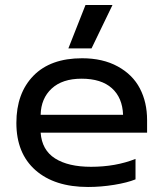

<svg xmlns="http://www.w3.org/2000/svg" viewBox="-20 -726 648 761"><path d="M251 -534.2 318.8 -706.1H425.8L342.8 -534.2ZM329.1 15.1Q196.3 15.1 120.6 -51.5Q44.9 -118.2 44.9 -238.8Q44.9 -356.4 112.5 -425.8Q180.2 -495.1 305.2 -495.1Q387.7 -495.1 446.8 -462.6Q505.9 -430.2 534.4 -375.5Q563 -320.8 563 -250V-200.2H141.1Q146 -131.3 198.2 -98.1Q250.5 -64.9 340.8 -64.9Q438.5 -64.9 517.1 -96.2V-15.1Q484.9 -2 432.4 6.6Q379.9 15.1 329.1 15.1ZM141.1 -271H467.8Q465.3 -338.9 423.3 -376.5Q381.3 -414.1 303.2 -414.1Q227.1 -414.1 184.8 -375Q142.6 -335.9 141.1 -271Z"/></svg>

Font: Prompt
Style: Regular
Weight: 400
Designer: Katatrad Team
Foundry: CadsonDemak
Version: Version 1.000;PS 001.000;hotconv 1.0.88;makeotf.lib2.5.64775